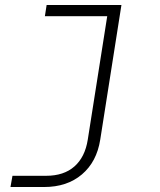

<svg xmlns="http://www.w3.org/2000/svg" viewBox="-20 -570 640 770"><path d="M22 180 30 135H165Q236 135 278.5 97.5Q321 60 332 -10L410 -505H160L167 -550H467L382 -10Q368 79 308.5 129.5Q249 180 157 180Z"/></svg>

Font: NKDuy Mono Thin
Style: Italic
Weight: 100
Italic angle: -9°
Monospace: yes
Designer: NKDuy
Foundry: NKDuy
Version: Version 2.251; ttfautohint (v1.8.4.7-5d5b)